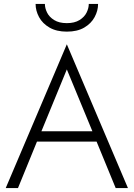

<svg xmlns="http://www.w3.org/2000/svg" viewBox="-20 -951 676 971"><path d="M139 -235H499L481 -287H157ZM318 -600 456 -266 461 -253 565 0H627L318 -727L9 0H71L176 -257L182 -269ZM160 -931Q160 -897 177.5 -864.5Q195 -832 230.5 -811.5Q266 -791 318 -791Q371 -791 406 -811.5Q441 -832 458.5 -864.5Q476 -897 476 -931H429Q429 -910 418 -887.5Q407 -865 382 -849.5Q357 -834 318 -834Q279 -834 254 -849.5Q229 -865 218 -887.5Q207 -910 207 -931Z"/></svg>

Font: Jost Light
Style: Regular
Weight: 300
Version: Version 3.710